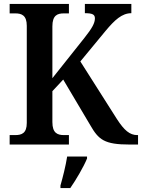

<svg xmlns="http://www.w3.org/2000/svg" viewBox="-20 -734 721 975"><path d="M29 0H330V-48H305C272 -48 246 -58 246 -114V-271L301 -330L438 -99C481 -24 510 0 639 0H681V-48H677C639 -48 611 -72 574 -129L388 -422L516 -577C562 -632 599 -667 647 -667V-714H411V-667C448 -667 462 -661 462 -641C462 -617 448 -591 409 -542L246 -337V-600C246 -656 271 -666 304 -666H330V-714H29V-666H58C90 -666 116 -656 116 -603V-110C116 -57 90 -48 57 -48H29ZM287 208V221H337C366 179 405 113 422 71V61H321C314 107 299 166 287 208Z"/></svg>

Font: Noto Serif Armenian SemiCondensed SemiBold
Style: Regular
Weight: 600
Width: 4
Designer: Monotype Design Team
Foundry: Monotype Imaging Inc.
Version: Version 2.008